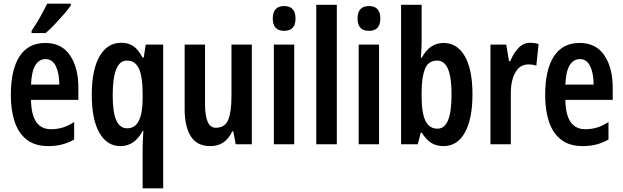

<svg xmlns="http://www.w3.org/2000/svg" viewBox="-20 -786 3393 1046"><path d="M227 -552Q316 -552 361.5 -484.5Q407 -417 407 -309V-242H149Q151 -82 258 -82Q291 -82 321 -91Q351 -100 384 -121V-26Q323 10 244 10Q171 10 126 -25Q81 -60 60 -122.5Q39 -185 39 -268Q39 -406 86.5 -479Q134 -552 227 -552ZM228 -464Q193 -464 172.5 -430.5Q152 -397 149 -325H303Q303 -386 284.5 -425Q266 -464 228 -464ZM366 -757Q353 -737 329 -709.5Q305 -682 278.5 -654Q252 -626 229 -606H152V-618Q179 -658 200 -695.5Q221 -733 237 -766H366Z M757 24Q757 -10 761 -73H757Q714 10 636 10Q563 10 521.5 -62.5Q480 -135 480 -268Q480 -406 522.5 -479.5Q565 -553 640 -553Q679 -553 706.5 -534.5Q734 -516 756 -473H763L774 -543H869V240H757ZM673 -87Q757 -87 757 -249V-276Q757 -370 736.5 -413Q716 -456 671 -456Q594 -456 594 -267Q594 -174 613.5 -130.5Q633 -87 673 -87Z M1352 -543V0H1264L1251 -70H1245Q1208 10 1126 10Q1053 10 1019.5 -43.5Q986 -97 986 -189V-543H1097V-219Q1097 -90 1155 -90Q1206 -90 1223.5 -133.5Q1241 -177 1241 -262V-543Z M1528 -753Q1590 -753 1590 -685Q1590 -618 1528 -618Q1466 -618 1466 -685Q1466 -753 1528 -753ZM1583 -543V0H1472V-543Z M1815 0H1703V-760H1815Z M1990 -753Q2052 -753 2052 -685Q2052 -618 1990 -618Q1928 -618 1928 -685Q1928 -753 1990 -753ZM2045 -543V0H1934V-543Z M2277 -560Q2277 -544 2276 -522Q2275 -500 2273 -472H2278Q2321 -552 2396 -552Q2471 -552 2512.5 -479.5Q2554 -407 2554 -272Q2554 -139 2513 -64.5Q2472 10 2396 10Q2359 10 2331 -6.5Q2303 -23 2278 -63H2272L2256 0H2165V-760H2277ZM2362 -456Q2312 -456 2294.5 -409Q2277 -362 2277 -284V-260Q2277 -170 2298 -127.5Q2319 -85 2363 -85Q2402 -85 2421 -131Q2440 -177 2440 -274Q2440 -456 2362 -456Z M2869 -553Q2879 -553 2890 -551.5Q2901 -550 2914 -546L2902 -428Q2884 -435 2858 -435Q2813 -435 2788 -392Q2763 -349 2763 -279V0H2652V-543H2738L2753 -453H2760Q2776 -494 2803.5 -523.5Q2831 -553 2869 -553Z M3138 -552Q3227 -552 3272.5 -484.5Q3318 -417 3318 -309V-242H3060Q3062 -82 3169 -82Q3202 -82 3232 -91Q3262 -100 3295 -121V-26Q3234 10 3155 10Q3082 10 3037 -25Q2992 -60 2971 -122.5Q2950 -185 2950 -268Q2950 -406 2997.5 -479Q3045 -552 3138 -552ZM3139 -464Q3104 -464 3083.5 -430.5Q3063 -397 3060 -325H3214Q3214 -386 3195.5 -425Q3177 -464 3139 -464Z"/></svg>

Font: Noto Sans Lao ExtraCondensed SemiBold
Style: Regular
Weight: 600
Width: 2
Designer: Monotype Design Team
Foundry: Monotype Imaging Inc.
Version: Version 2.003; ttfautohint (v1.8.4.7-5d5b)